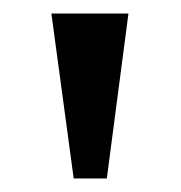

<svg xmlns="http://www.w3.org/2000/svg" viewBox="-20 -734 267 284"><path d="M89 -470H138L170 -714H56Z"/></svg>

Font: Noto Serif Armenian SemiCondensed Medium
Style: Regular
Weight: 500
Width: 4
Designer: Monotype Design Team
Foundry: Monotype Imaging Inc.
Version: Version 2.008